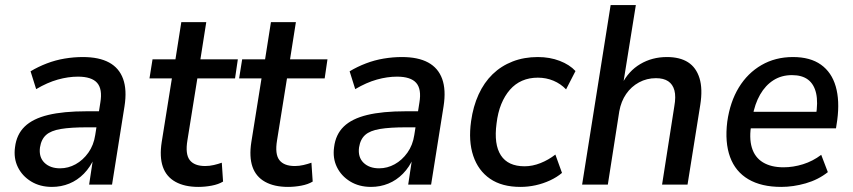

<svg xmlns="http://www.w3.org/2000/svg" viewBox="-20 -725 3350 754"><path d="M184 9Q137 9 102 -12.5Q67 -34 50 -69Q33 -104 39 -147Q45 -197 77 -228Q109 -259 169 -273.5Q229 -288 320 -288H382L373 -225H322Q258 -225 219 -218.5Q180 -212 161 -195Q142 -178 137 -146Q132 -108 154.5 -86Q177 -64 216 -64Q248 -64 277 -80Q306 -96 327 -125.5Q348 -155 354 -195L374 -322Q383 -375 361.5 -399.5Q340 -424 286 -424Q248 -424 207 -412.5Q166 -401 122 -375L100 -445Q130 -463 164 -476Q198 -489 234 -495Q270 -501 305 -501Q369 -501 408.5 -479.5Q448 -458 463.5 -415Q479 -372 469 -308L420 0H330L346 -106H351Q335 -69 309.5 -43Q284 -17 252 -4Q220 9 184 9Z M759 9Q705 9 669 -11Q633 -31 619.5 -70Q606 -109 615 -167L655 -417H567L579 -492H669L692 -638H790L767 -492H914L903 -417H755L716 -174Q707 -120 725 -96.5Q743 -73 786 -73Q803 -73 820 -77Q837 -81 851 -86L856 -12Q838 -1 811.5 4Q785 9 759 9Z M1111 9Q1057 9 1021 -11Q985 -31 971.5 -70Q958 -109 967 -167L1007 -417H919L931 -492H1021L1044 -638H1142L1119 -492H1266L1255 -417H1107L1068 -174Q1059 -120 1077 -96.5Q1095 -73 1138 -73Q1155 -73 1172 -77Q1189 -81 1203 -86L1208 -12Q1190 -1 1163.5 4Q1137 9 1111 9Z M1437 9Q1390 9 1355 -12.5Q1320 -34 1303 -69Q1286 -104 1292 -147Q1298 -197 1330 -228Q1362 -259 1422 -273.5Q1482 -288 1573 -288H1635L1626 -225H1575Q1511 -225 1472 -218.5Q1433 -212 1414 -195Q1395 -178 1390 -146Q1385 -108 1407.5 -86Q1430 -64 1469 -64Q1501 -64 1530 -80Q1559 -96 1580 -125.5Q1601 -155 1607 -195L1627 -322Q1636 -375 1614.5 -399.5Q1593 -424 1539 -424Q1501 -424 1460 -412.5Q1419 -401 1375 -375L1353 -445Q1383 -463 1417 -476Q1451 -489 1487 -495Q1523 -501 1558 -501Q1622 -501 1661.5 -479.5Q1701 -458 1716.5 -415Q1732 -372 1722 -308L1673 0H1583L1599 -106H1604Q1588 -69 1562.5 -43Q1537 -17 1505 -4Q1473 9 1437 9Z M2024 9Q1951 9 1904.5 -23Q1858 -55 1838.5 -113Q1819 -171 1830 -249Q1838 -307 1859.5 -354Q1881 -401 1914.5 -433.5Q1948 -466 1993 -483.5Q2038 -501 2092 -501Q2139 -501 2178 -486Q2217 -471 2240 -446L2203 -374Q2182 -396 2153.5 -408Q2125 -420 2092 -420Q2058 -420 2030.5 -408Q2003 -396 1982.5 -372.5Q1962 -349 1948.5 -316Q1935 -283 1930 -240Q1919 -158 1947 -115Q1975 -72 2040 -72Q2071 -72 2102.5 -84.5Q2134 -97 2161 -118L2187 -46Q2167 -29 2140 -16.5Q2113 -4 2083.5 2.5Q2054 9 2024 9Z M2266 0 2378 -705H2477L2427 -394H2422Q2448 -446 2494.5 -473.5Q2541 -501 2599 -501Q2650 -501 2682 -480.5Q2714 -460 2727 -418Q2740 -376 2730 -313L2680 0H2580L2628 -307Q2635 -346 2628.5 -370Q2622 -394 2604 -406Q2586 -418 2556 -418Q2520 -418 2489.5 -401.5Q2459 -385 2439 -356Q2419 -327 2412 -288L2367 0Z M3048 9Q2970 9 2919 -21Q2868 -51 2847 -108.5Q2826 -166 2836 -247Q2847 -325 2881.5 -381.5Q2916 -438 2970.5 -469.5Q3025 -501 3094 -501Q3162 -501 3204 -471Q3246 -441 3262 -385.5Q3278 -330 3268 -254L3263 -221H2912L2922 -286H3203L3184 -269Q3193 -323 3185 -358.5Q3177 -394 3153.5 -412Q3130 -430 3090 -430Q3049 -430 3017.5 -410Q2986 -390 2965 -353.5Q2944 -317 2935 -266L2931 -240Q2921 -184 2932.5 -145.5Q2944 -107 2976 -87.5Q3008 -68 3057 -68Q3095 -68 3133.5 -80Q3172 -92 3205 -117L3231 -49Q3193 -19 3144 -5Q3095 9 3048 9Z"/></svg>

Font: Nunito Sans 10pt SemiCondensed SemiBold
Style: Italic
Weight: 600
Width: 4
Italic angle: -9°
Designer: Vernon Adams
Foundry: Vernon Adams
Version: Version 3.101;gftools[0.9.27]